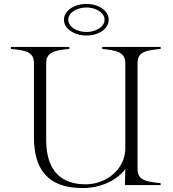

<svg xmlns="http://www.w3.org/2000/svg" viewBox="-20 -938 875 973"><path d="M794 -690V-700H498V-690C570 -683 615 -674 615 -618V-183C613 -81 520 -4 414 -4C305 -4 214 -57 214 -230V-618C214 -675 259 -683 331 -690V-700H35V-690C111 -683 152 -674 152 -618V-241C152 -40 263 15 400 15C489 15 571 -23 615 -81L613 0H794V-10C718 -17 677 -25 677 -82V-618C677 -675 718 -683 794 -690ZM418 -758C480 -758 531 -792 531 -838C531 -884 480 -918 418 -918C356 -918 304 -884 304 -838C304 -792 356 -758 418 -758ZM418 -776C369 -776 326 -802 326 -838C326 -874 369 -900 418 -900C466 -900 510 -874 510 -838C510 -802 466 -776 418 -776Z"/></svg>

Font: Sprat Light
Style: Regular
Weight: 300
Designer: Ethan Nakache
Foundry: Collletttivo
Version: Version 2.000;Glyphs 3.2 (3217)